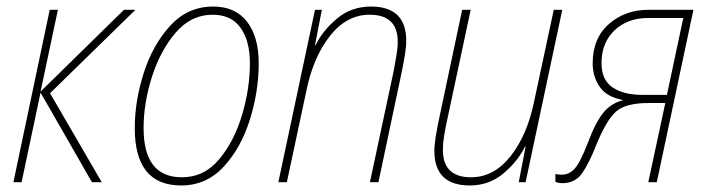

<svg xmlns="http://www.w3.org/2000/svg" viewBox="-20 -557 2166 587"><path d="M21 0 132 -527H157L104 -277L359 -527H394L133 -272L291 0H261L104 -274L46 0Z M534 10Q611 10 664 -47.5Q717 -105 744 -191.5Q771 -278 771 -363Q771 -445 735 -491Q699 -537 632 -537Q554 -537 500.5 -478.5Q447 -420 419.5 -334Q392 -248 392 -165Q392 10 534 10ZM536 -15Q419 -15 419 -165Q419 -242 444.5 -322Q470 -402 517 -457Q564 -512 630 -512Q687 -512 715.5 -472Q744 -432 744 -364Q744 -286 720 -205.5Q696 -125 650 -70Q604 -15 536 -15Z M831 0H857L917 -281Q938 -383 989 -447.5Q1040 -512 1110 -512Q1196 -512 1196 -429Q1196 -410 1192 -387.5Q1188 -365 1184 -342L1111 0H1137L1208 -336Q1213 -360 1217.5 -386.5Q1222 -413 1222 -432Q1222 -537 1114 -537Q1054 -537 1010 -500Q966 -463 945 -419H943L964 -527H943Z M1416 10Q1476 10 1520 -27.5Q1564 -65 1585 -109H1587L1566 0H1587L1699 -527H1673L1613 -247Q1592 -144 1541 -79.5Q1490 -15 1420 -15Q1334 -15 1334 -99Q1334 -118 1337.5 -140Q1341 -162 1346 -185L1419 -527H1393L1322 -192Q1317 -168 1312.5 -141.5Q1308 -115 1308 -96Q1308 10 1416 10Z M1699 3Q1739 3 1760.5 -28.5Q1782 -60 1803 -114Q1834 -190 1863.5 -216Q1893 -242 1962 -242H2014L1962 0H1988L2100 -527H1962Q1891 -527 1841.5 -483.5Q1792 -440 1792 -363Q1792 -323 1813.5 -291.5Q1835 -260 1886 -251Q1849 -242 1825 -213Q1801 -184 1777 -120Q1754 -60 1737 -41.5Q1720 -23 1698 -23Q1688 -23 1678 -25V-1Q1688 3 1699 3ZM1943 -267Q1886 -267 1852.5 -290Q1819 -313 1819 -364Q1819 -426 1858.5 -464Q1898 -502 1962 -502H2069L2019 -267Z"/></svg>

Font: Noto Sans UI SemiCondensed Thin
Style: Italic
Weight: 250
Width: 4
Italic angle: -12°
Designer: Monotype Design Team
Foundry: Monotype Imaging Inc.
Version: Version 1.901